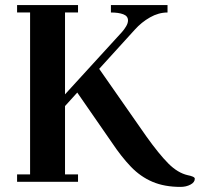

<svg xmlns="http://www.w3.org/2000/svg" viewBox="-20 -713 790 753"><path d="M47 0V-29H98V-664H47V-693H286V-664H235V-343L458 -587Q467 -597 474.5 -609.5Q482 -622 482 -633Q482 -650 463.5 -657Q445 -664 415 -664V-693H637V-664Q602 -664 568.5 -645Q535 -626 509 -597L369 -443L554 -178Q604 -108 640.5 -71.5Q677 -35 716 -26Q727 -24 735.5 -20.5Q744 -17 744 -12Q744 2 727 11Q710 20 688 20Q625 20 578 0Q531 -20 493.5 -59Q456 -98 418 -155L283 -350L235 -297V-29H286V0Z"/></svg>

Font: Monomakh
Style: Regular
Weight: 400
Version: Version 1.200; ttfautohint (v1.8.4.7-5d5b)